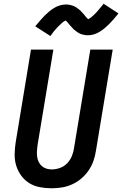

<svg xmlns="http://www.w3.org/2000/svg" viewBox="-20 -1001 655 1029"><path d="M257 8Q224 8 193 2Q162 -4 137 -19.5Q112 -35 94 -59.5Q76 -84 67 -113Q58 -142 58.5 -174Q59 -206 64 -238L146 -735H266L181 -222Q179 -207 178 -191.5Q177 -176 179 -161.5Q181 -147 187 -134Q193 -121 203.5 -111.5Q214 -102 228 -97.5Q242 -93 257 -93Q279 -93 301.5 -101Q324 -109 340.5 -126.5Q357 -144 365.5 -165.5Q374 -187 377 -209L464 -735H584L494 -192Q490 -165 480.5 -138Q471 -111 454.5 -87Q438 -63 415.5 -44Q393 -25 366.5 -13Q340 -1 312 3.5Q284 8 257 8ZM250 -808 169 -860Q183 -877 195.5 -891.5Q208 -906 219.5 -917.5Q231 -929 243 -939Q255 -949 269.5 -958Q284 -967 300.5 -972Q317 -977 334 -977Q339 -977 344 -976.5Q349 -976 353 -975Q357 -974 362 -973Q367 -972 371.5 -970Q376 -968 380.5 -966Q385 -964 388.5 -961.5Q392 -959 396 -956Q400 -953 404 -950Q408 -947 411.5 -943.5Q415 -940 418 -936.5Q421 -933 424 -930Q427 -927 429.5 -924Q432 -921 435.5 -916.5Q439 -912 442.5 -908Q446 -904 449.5 -901Q453 -898 453 -897H451L454 -899Q458 -901 461.5 -903Q465 -905 468.5 -908Q472 -911 473.5 -912.5Q475 -914 477.5 -916Q480 -918 482 -920Q484 -922 486 -924Q488 -926 490.5 -928.5Q493 -931 495.5 -933.5Q498 -936 500.5 -939Q503 -942 505.5 -945Q508 -948 511 -951.5Q514 -955 516.5 -958Q519 -961 522.5 -965Q526 -969 529 -973Q532 -977 535 -981L615 -929Q601 -912 588.5 -897.5Q576 -883 564.5 -871.5Q553 -860 541 -850Q529 -840 514.5 -831Q500 -822 484 -817Q468 -812 451 -812Q446 -812 441 -812.5Q436 -813 431.5 -814Q427 -815 422 -816Q417 -817 412.5 -819Q408 -821 404 -823Q400 -825 396.5 -827.5Q393 -830 389 -833Q385 -836 381 -839Q377 -842 373.5 -845.5Q370 -849 367 -852.5Q364 -856 361 -859Q358 -862 355.5 -865Q353 -868 349 -872.5Q345 -877 342 -881Q339 -885 335.5 -888Q332 -891 332 -892Q332 -893 332.5 -892.5Q333 -892 334 -892L330 -890Q326 -888 322.5 -886Q319 -884 315.5 -881Q312 -878 310.5 -876.5Q309 -875 306.5 -873Q304 -871 302.5 -869Q301 -867 298.5 -865Q296 -863 293.5 -860.5Q291 -858 288.5 -855.5Q286 -853 283.5 -850Q281 -847 278.5 -844Q276 -841 273 -838Q270 -835 267.5 -831.5Q265 -828 262 -824Q259 -820 256 -816Q253 -812 250 -808Z"/></svg>

Font: Iosevka Extended Oblique
Style: Bold
Weight: 700
Width: 7
Italic angle: -9°
Monospace: yes
Designer: Belleve Invis
Foundry: Belleve Invis
Version: Version 32.5.0; ttfautohint (v1.8.4)